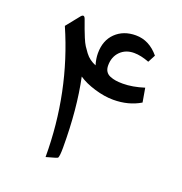

<svg xmlns="http://www.w3.org/2000/svg" viewBox="-121 -766 823 870"><g transform="rotate(20 290.5 -331.0)"><path d="M408.7 -581.5Q368.2 -581.5 342.5 -555.7Q316.9 -529.8 316.9 -488.3Q316.9 -471.2 324 -460Q331.1 -448.7 344.7 -443.1Q358.4 -437.5 373 -435.3Q387.7 -433.1 407.2 -433.1Q453.6 -433.1 509.3 -450.7L521 -383.3Q464.8 -349.6 391.1 -349.6Q348.6 -349.6 300.8 -364Q252.9 -378.4 221.7 -399.9Q252.4 -254.9 252.4 -68.4Q252.4 -27.8 247.1 -18.1Q245.1 -15.1 192.4 -1Q192.4 -312.5 71.3 -589.4L123 -653.8Q137.2 -670.9 145 -648.9Q155.3 -620.6 160.4 -606.4Q165.5 -592.3 174.8 -569.8Q184.1 -547.4 191.9 -535.2Q199.7 -522.9 210.7 -508.3Q221.7 -493.7 234.6 -484.4Q247.6 -475.1 263.2 -468.8Q254.4 -498 254.4 -524.4Q254.4 -586.4 292 -622.8Q329.6 -659.2 389.2 -659.2Q453.6 -659.2 501 -602.1L481.9 -565.9Q441.4 -581.5 408.7 -581.5Z"/></g></svg>

Font: Sahel FD
Style: FD
Weight: 400
Foundry: Saber Rastikerdar (saber.rastikerdar@gmail.com)
Version: Version 3.3.1